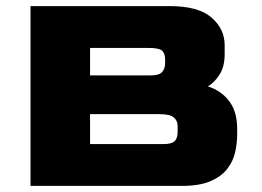

<svg xmlns="http://www.w3.org/2000/svg" viewBox="-20 -609 857 629"><path d="M80 0V-589H536Q630 -589 673 -551.5Q716 -514 716 -461V-431Q716 -390 698.5 -363.5Q681 -337 661 -326Q705 -312 731 -277.5Q757 -243 757 -187V-169Q757 -139 750 -109Q743 -79 723.5 -54.5Q704 -30 668.5 -15Q633 0 576 0ZM275 -362H475Q501 -362 511 -373Q521 -384 521 -403V-413Q521 -434 511 -443Q501 -452 466 -452H275ZM275 -137H516Q542 -137 552 -146.5Q562 -156 562 -177V-195Q562 -214 549 -224.5Q536 -235 504 -235H275Z"/></svg>

Font: Goldman
Style: Bold
Weight: 700
Designer: Jaikishan Patel
Version: Version 1.000; ttfautohint (v1.8.3)